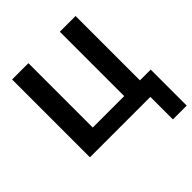

<svg xmlns="http://www.w3.org/2000/svg" viewBox="-235 -844 1200 1200"><g transform="rotate(-45 365.0 -244.5)"><path d="M601.1 199.2V0H66.9V-688H210.9V-119.1H488.8V-688H627.9V-119.1H723.1V199.2Z"/></g></svg>

Font: Liberation Sans
Style: Bold
Weight: 700
Designer: Steve Matteson
Foundry: Ascender Corporation
Version: Version 2.1.5